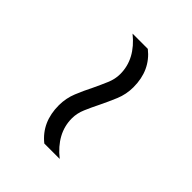

<svg xmlns="http://www.w3.org/2000/svg" viewBox="14 -638 520 520"><g transform="rotate(-45 274.0 -378.0)"><path d="M362.5 -323Q335.5 -323 311 -333.2Q286.5 -343.5 264 -354.5Q243 -365 223.8 -373.2Q204.5 -381.5 185 -381.5Q127.5 -381.5 84 -327V-386Q120.5 -431.5 185 -431.5Q212 -431.5 236.5 -421.5Q261 -411.5 283.5 -400Q304.5 -390 323.8 -381.8Q343 -373.5 362.5 -373.5Q420 -373.5 463.5 -427.5V-369Q427 -323 362.5 -323Z"/></g></svg>

Font: Encode Sans SemiExpanded SemiExpanded Light
Style: Regular
Weight: 300
Width: 6
Designer: Multiple Designers
Foundry: Impallari Type
Version: Version 3.000; ttfautohint (v1.8.3) -l 8 -r 50 -G 200 -x 14 